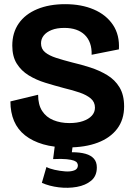

<svg xmlns="http://www.w3.org/2000/svg" viewBox="-20 -694 642 922"><path d="M306 14Q239 14 187.5 -1Q136 -16 100.5 -44Q65 -72 47.5 -113Q30 -154 30 -207L163 -239Q163 -191 182.5 -161Q202 -131 236.5 -117Q271 -103 313 -103Q351 -103 378.5 -112.5Q406 -122 421 -138.5Q436 -155 436 -177Q436 -204 416 -221Q396 -238 362.5 -249.5Q329 -261 287 -271Q242 -283 198 -296.5Q154 -310 118 -332Q82 -354 60.5 -388.5Q39 -423 39 -475Q39 -537 70 -581.5Q101 -626 158.5 -650Q216 -674 293 -674Q371 -674 430.5 -648.5Q490 -623 522.5 -574.5Q555 -526 551 -457L420 -431Q421 -462 412.5 -486Q404 -510 387 -526.5Q370 -543 345.5 -551.5Q321 -560 289 -560Q253 -560 228 -550Q203 -540 190 -523.5Q177 -507 177 -486Q177 -459 196.5 -443Q216 -427 250 -416Q284 -405 327 -394Q370 -384 413.5 -370Q457 -356 494.5 -333.5Q532 -311 554 -274.5Q576 -238 576 -183Q576 -120 543 -76Q510 -32 449.5 -9Q389 14 306 14ZM181 184 203 108Q218 116 242.5 121.5Q267 127 292.5 129Q318 131 336 124.5Q354 118 354 100Q354 95 350.5 88.5Q347 82 335.5 77.5Q324 73 300 70.5Q276 68 235 70L245 -8H331L325 37Q364 37 390.5 44.5Q417 52 431 68Q445 84 445 110Q445 151 418 173.5Q391 196 349 203.5Q307 211 262 205.5Q217 200 181 184Z"/></svg>

Font: Bricolage Grotesque 72pt
Style: Bold
Weight: 700
Designer: Mathieu Triay
Foundry: Atelier Triay
Version: Version 1.001;gftools[0.9.33.dev8+g029e19f]